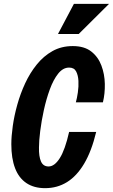

<svg xmlns="http://www.w3.org/2000/svg" viewBox="-20 -970 588 1000"><path d="M215 10Q157 10 117.5 -16.5Q78 -43 58.5 -94Q39 -145 39 -219Q39 -260 46.5 -313.5Q54 -367 70 -424.5Q86 -482 111 -536Q136 -590 171.5 -634Q207 -678 253.5 -704Q300 -730 359 -730Q419 -730 455 -702Q491 -674 508 -629Q525 -584 526 -533Q527 -482 516 -437H375Q381 -458 385.5 -488.5Q390 -519 388.5 -548.5Q387 -578 376.5 -598Q366 -618 340 -618Q308 -618 283 -586.5Q258 -555 239.5 -504.5Q221 -454 208.5 -397Q196 -340 189.5 -288Q183 -236 183 -202Q182 -155 193.5 -129Q205 -103 233 -103Q264 -103 291.5 -146.5Q319 -190 340 -283H481Q457 -183 418.5 -118Q380 -53 329 -21.5Q278 10 215 10ZM390 -793H282L365 -950H548Z"/></svg>

Font: Instrument Sans Condensed
Style: Bold Italic
Weight: 700
Width: 3
Italic angle: -13°
Designer: Rodrigo Fuenzalida
Foundry: fragTYPE
Version: Version 1.000;gftools[0.9.28]